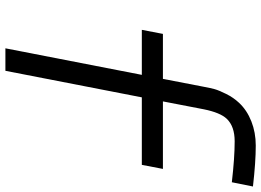

<svg xmlns="http://www.w3.org/2000/svg" viewBox="-148 -819 967 711"><g transform="rotate(90 335.5 -463.5)"><path d="M242.2 0H158.9L257.2 -505.2H90.5L105.5 -583.3H272.1L301.4 -735Q306 -759.8 310.2 -775.1Q314.5 -790.4 327.8 -817.4Q341.1 -844.4 360.7 -865.2Q388 -894.5 429.4 -910.8Q470.7 -927.1 518.9 -927.1Q580.1 -927.1 670.6 -916.7L654.9 -838.5Q564.5 -849 503.3 -849Q447.9 -849 419.9 -819.7Q397.1 -795.6 384.8 -735L355.5 -583.3H605.5L590.5 -505.2H340.5Z"/></g></svg>

Font: TypoPRO Monoid
Style: Italic
Weight: 400
Width: 4
Italic angle: -11°
Monospace: yes
Version: Version 0.61